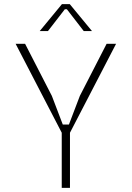

<svg xmlns="http://www.w3.org/2000/svg" viewBox="-20 -913 640 933"><path d="M56 -700H102L232 -447L285 -308H315L368 -447L498 -700H544L320 -268V0H280V-268ZM173 -762 281 -893H319L427 -762H387L305 -868H295L213 -762Z"/></svg>

Font: Fliege Mono Thin
Style: Regular
Weight: 100
Version: Version 0.020;Glyphs 3.3 (3306)